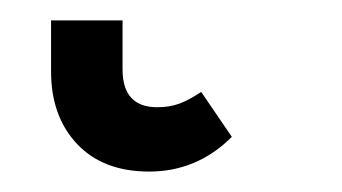

<svg xmlns="http://www.w3.org/2000/svg" viewBox="-20 20 335 188"><path d="M30 90V40H100V88Q100 125 134 125Q146 125 155.5 121.5Q165 118 177 110L207 154Q173 188 126 188Q81 188 55.5 161Q30 134 30 90Z"/></svg>

Font: Fira Sans Extra Condensed
Style: Regular
Weight: 400
Width: 1
Designer: Carrois Corporate & Edenspiekermann AG
Foundry: Carrois Corporate GbR & Edenspiekermann AG
Version: Version 4.203